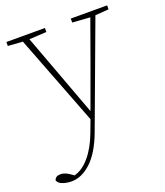

<svg xmlns="http://www.w3.org/2000/svg" viewBox="-153 -561 780 908"><g transform="rotate(-20 237.0 -107.5)"><path d="M310 -450V-470H493V-450L425 -445L232 75Q198 166 150.5 210.5Q103 255 51 255Q29 255 8 248Q-13 241 -19 225Q-14 205 13 205Q25 205 38.5 211Q52 217 65 227L73 233Q114 223 150 181Q186 139 211 73L235 9L60 -445L-14 -450V-470H180V-450L93 -445L248 -27L326 -241L399 -444Z"/></g></svg>

Font: Source Serif 4 ExtraLight
Style: Regular
Weight: 200
Designer: Frank Grießhammer
Foundry: Adobe
Version: Version 4.005;hotconv 1.1.0;makeotfexe 2.6.0